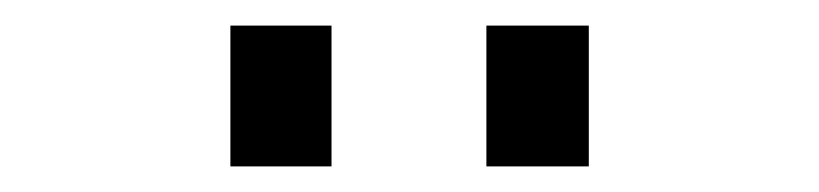

<svg xmlns="http://www.w3.org/2000/svg" viewBox="-20 -720 640 150"><path d="M360 -590V-700H440V-590ZM160 -590V-700H239V-590Z"/></svg>

Font: SUSE Thin
Style: Regular
Weight: 400
Version: Version 1.000